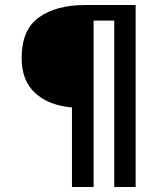

<svg xmlns="http://www.w3.org/2000/svg" viewBox="-20 -743 640 763"><path d="M266 -316Q173.5 -324 119.8 -373.2Q66 -422.5 66 -512Q66 -625 134.8 -674Q203.5 -723 318 -723H519V0H434V-661H352V0H266Z"/></svg>

Font: JuliaMono Latin
Style: Bold
Weight: 700
Monospace: yes
Designer: cormullion
Foundry: corm
Version: Version 0.038; ttfautohint (v1.8)